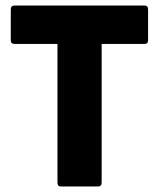

<svg xmlns="http://www.w3.org/2000/svg" viewBox="-20 -675 574 695"><path d="M200 0Q188 0 188 -14V-516H33Q19 -516 19 -529V-641Q19 -655 33 -655H503Q516 -655 516 -641V-529Q516 -516 503 -516H348V-14Q348 0 334 0Z"/></svg>

Font: Sofia Sans Semi Condensed Black
Style: Regular
Weight: 900
Designer: Botio Nikoltchev, Ani Petrova
Foundry: lettersoup
Version: Version 4.100; ttfautohint (v1.8.4.7-5d5b)